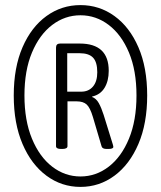

<svg xmlns="http://www.w3.org/2000/svg" viewBox="-20 -730 632 754"><path d="M296 4Q222 4 162.5 -40Q103 -84 68.5 -164.5Q34 -245 34 -355Q34 -465 68.5 -544.5Q103 -624 162.5 -667Q222 -710 296 -710Q370 -710 429.5 -667Q489 -624 523.5 -544.5Q558 -465 558 -355Q558 -245 523.5 -164.5Q489 -84 429.5 -40Q370 4 296 4ZM296 -37Q357 -37 407 -75.5Q457 -114 486.5 -185.5Q516 -257 516 -355Q516 -453 486.5 -523.5Q457 -594 407 -632Q357 -670 296 -670Q235 -670 185 -632Q135 -594 105.5 -523.5Q76 -453 76 -355Q76 -257 105.5 -185.5Q135 -114 185 -75.5Q235 -37 296 -37ZM220 -145Q200 -145 200 -156V-543Q200 -559 216 -559H293Q407 -559 407 -452Q407 -412 390.5 -385Q374 -358 342 -351V-349Q358 -343 368 -325Q378 -307 387 -279L423 -163Q424 -160 424.5 -157Q425 -154 425 -153Q425 -145 405 -145H399Q382 -145 379 -155L345 -270Q334 -307 320.5 -319.5Q307 -332 281 -332H245V-156Q245 -145 224 -145ZM244 -370H299Q328 -370 345 -390Q362 -410 362 -446Q362 -486 345.5 -503.5Q329 -521 293 -521H244Z"/></svg>

Font: Asap Condensed Light
Style: Regular
Weight: 300
Width: 3
Designer: Pablo Cosgaya
Foundry: Omnibus-Type
Version: Version 3.001; ttfautohint (v1.8.4.7-5d5b)